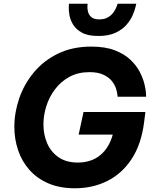

<svg xmlns="http://www.w3.org/2000/svg" viewBox="-20 -1000 816 1030"><path d="M508 -807Q452 -807 420 -824.5Q388 -842 372.5 -867.5Q357 -893 352.5 -919Q348 -945 349 -962.5Q350 -980 350 -980H450Q450 -980 449 -967Q448 -954 452 -937.5Q456 -921 469.5 -908.5Q483 -896 513 -896Q542 -896 561.5 -908.5Q581 -921 591.5 -937.5Q602 -954 606.5 -967Q611 -980 611 -980H711Q711 -980 707 -962.5Q703 -945 692 -919Q681 -893 659 -867.5Q637 -842 600 -824.5Q563 -807 508 -807ZM382 10Q300 10 239 -16.5Q178 -43 137.5 -89Q97 -135 77 -194.5Q57 -254 57 -320Q57 -396 83 -472Q109 -548 161 -611Q213 -674 290.5 -712Q368 -750 470 -750Q544 -750 595 -730.5Q646 -711 678.5 -680.5Q711 -650 729 -615.5Q747 -581 754.5 -550.5Q762 -520 763 -500.5Q764 -481 764 -481H611Q611 -481 609.5 -494.5Q608 -508 601.5 -527.5Q595 -547 579 -566.5Q563 -586 534 -599.5Q505 -613 460 -613Q399 -613 353 -588Q307 -563 275.5 -521.5Q244 -480 228.5 -430.5Q213 -381 213 -332Q213 -278 233 -231.5Q253 -185 294 -156.5Q335 -128 397 -128Q469 -128 517 -167Q565 -206 585 -278H402L428 -399H760L753 -344Q738 -226 686.5 -147.5Q635 -69 556.5 -29.5Q478 10 382 10Z"/></svg>

Font: Be Vietnam Pro
Style: Bold Italic
Weight: 700
Italic angle: -12°
Designer: Lam Bao, Tony Le, Vietanh Nguyen
Foundry: Yellow Type Foundry
Version: Version 1.002; ttfautohint (v1.8.3)